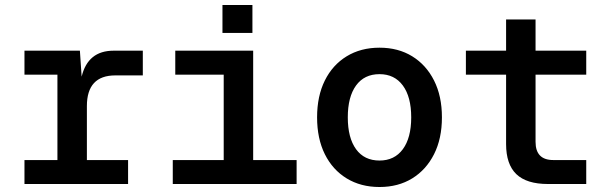

<svg xmlns="http://www.w3.org/2000/svg" viewBox="-20 -737 2440 769"><path d="M78 0V-96H210V-438H78V-534H300L307 -430Q332 -534 435 -534H552V-435H442Q328 -435 328 -312V-96H493V0Z M672 0V-96H876V-438H682V-534H994V-96H1168V0ZM871 -605V-717H991V-605Z M1500 12Q1425 12 1368.5 -22.5Q1312 -57 1281 -119.5Q1250 -182 1250 -267Q1250 -352 1281 -414.5Q1312 -477 1368.5 -511.5Q1425 -546 1500 -546Q1575 -546 1631 -511.5Q1687 -477 1718.5 -414.5Q1750 -352 1750 -267Q1750 -182 1718.5 -119.5Q1687 -57 1631 -22.5Q1575 12 1500 12ZM1500 -94Q1560 -94 1593.5 -139.5Q1627 -185 1627 -267Q1627 -349 1593.5 -394.5Q1560 -440 1500 -440Q1439 -440 1406 -394.5Q1373 -349 1373 -267Q1373 -185 1406 -139.5Q1439 -94 1500 -94Z M2175 0Q2089 0 2048 -39.5Q2007 -79 2007 -160V-438H1846V-534H2007V-659H2125V-534H2328V-438H2125V-169Q2125 -96 2196 -96H2328V0Z"/></svg>

Font: Geist Mono SemiBold
Style: Regular
Weight: 600
Monospace: yes
Designer: Basement.studio, Andrés Briganti, Mateo Zaragoza
Foundry: Basement.studio, Vercel, Andrés Briganti, Guido Ferreyra, Mateo Zaragoza
Version: Version 1.500; ttfautohint (v1.8.4.7-5d5b)